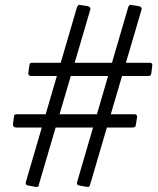

<svg xmlns="http://www.w3.org/2000/svg" viewBox="-20 -762 643 783"><path d="M139 -11Q138 -3 135 -1Q132 1 125 0L97 -5Q90 -6 87 -9Q84 -12 85 -18L294 -733Q297 -738 299 -740.5Q301 -743 304 -742L338 -737Q343 -736 346.5 -732Q350 -728 348 -722ZM348 -11Q346 -3 343.5 -1Q341 1 334 0L306 -5Q299 -6 296 -9Q293 -12 294 -18L503 -733Q505 -738 507.5 -740.5Q510 -743 513 -742L546 -737Q552 -736 555.5 -732Q559 -728 557 -722ZM534 -253Q533 -246 530 -244Q527 -242 518 -242H46Q39 -242 35.5 -246Q32 -250 33 -257L37 -287Q38 -293 40.5 -294.5Q43 -296 46 -296H530Q534 -296 537 -292.5Q540 -289 539 -284ZM597 -463Q596 -456 592.5 -454Q589 -452 581 -452H108Q101 -452 97.5 -456Q94 -460 96 -467L100 -497Q101 -503 103.5 -504.5Q106 -506 109 -506H593Q597 -506 599.5 -502.5Q602 -499 601 -494Z"/></svg>

Font: Libre Franklin
Style: Italic
Weight: 400
Italic angle: -8°
Designer: Pablo Impallari, Rodrigo Fuenzalida, Nhung Nguyen
Foundry: Impallari Type
Version: Version 3.000